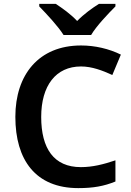

<svg xmlns="http://www.w3.org/2000/svg" viewBox="-20 -958 675 988"><path d="M307 -778H449C475 -823 537 -888 574 -925V-938H489C454 -916 412 -886 377 -850C343 -886 302 -915 267 -938H182V-925C219 -887 279 -823 307 -778ZM397 -616C453 -616 508 -595 558 -572L602 -677C541 -707 469 -724 397 -724C179 -724 59 -573 59 -357C59 -135 163 10 383 10C460 10 515 0 574 -24V-133C512 -112 456 -98 396 -98C257 -98 192 -194 192 -356C192 -517 267 -616 397 -616Z"/></svg>

Font: Noto Sans Arabic UI SmBd
Style: Regular
Weight: 600
Designer: Monotype Design Team, Nadine Chahine and Nizar Qandah
Foundry: Monotype Imaging Inc.
Version: Version 2.010